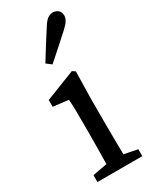

<svg xmlns="http://www.w3.org/2000/svg" viewBox="-197 -809 692 860"><g transform="rotate(-30 149.0 -379.0)"><path d="M98.2 -576.5Q112.9 -600 127.1 -623.1Q141.3 -646.2 156.3 -669.7Q171.3 -693.1 186.6 -716.8Q201 -740.4 214.2 -749.3Q227.4 -758.1 241.1 -758.1Q255.4 -758.1 267.2 -748.8Q279.1 -739.5 279.1 -720Q279.1 -709.3 272.4 -696.9Q265.8 -684.4 245.3 -665.3Q224.8 -647.1 204.8 -628.8Q184.8 -610.5 164.6 -592.9Q144.5 -575.3 123.9 -556.8ZM108.4 0Q109.4 -23 109.9 -60.5Q110.4 -98 110.9 -138.5Q111.4 -179 111.4 -210V-257Q111.4 -298 110.9 -325.5Q110.4 -353 108.4 -383L29.5 -392V-427.3L183.8 -487.7L198.9 -477.6L195.9 -342V-210Q195.9 -179 196.4 -138.5Q196.9 -98 197.4 -60.5Q197.9 -23 198.9 0ZM34.7 0V-35.7L143.7 -55.7H166.9L266.7 -35.7V0Z"/></g></svg>

Font: Adobe Variable Font Prototype
Style: Regular
Weight: 389
Designer: Frank Grießhammer
Foundry: Adobe
Version: Version 1.004;hotconv 1.0.113;makeotfexe 2.5.65598